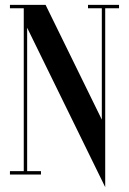

<svg xmlns="http://www.w3.org/2000/svg" viewBox="-20 -720 532 792"><path d="M471 -700H343V-686H400V-226.6L168 -700H21V-686H78V-14H21V0H149V-14H92V-605.5L414 52V-686H471Z"/></svg>

Font: Picaflor 36 pt
Style: Regular
Weight: 400
Designer: Ariel Martín Pérez
Foundry: Tunera Type Foundry
Version: Version 1.000;hotconv 1.0.109;makeotfexe 2.5.65596